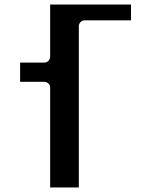

<svg xmlns="http://www.w3.org/2000/svg" viewBox="-20 -855 670 850"><path d="M202 -603C202 -592.3 192.1 -578 177 -578H69V-493H177C187.7 -493 202 -483.1 202 -468V-25H329V-740C329 -750.7 338.9 -765 354 -765H560V-835H202Z"/></svg>

Font: Hussar Ekologiczny
Style: Regular
Weight: 400
Foundry: Cannot Into Space Fonts
Version: Version 0.97